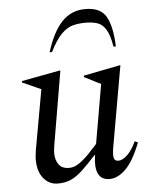

<svg xmlns="http://www.w3.org/2000/svg" viewBox="-52 -750 626 803"><g transform="rotate(-5 261.0 -348.5)"><path d="M159 10Q122 10 98.5 -19Q75 -48 75 -98Q75 -108 76.5 -118Q78 -128 79 -138L124 -389L46 -424V-430L206 -460H210L158 -154Q154 -129 154 -118Q154 -90 167.5 -70.5Q181 -51 212 -51Q233 -51 254.5 -66Q276 -81 296 -102Q316 -123 332 -141L375 -389L306 -424V-430L458 -460H462L402 -119Q397 -89 400.5 -76Q404 -63 419 -63Q436 -63 456 -81.5Q476 -100 494 -138L507 -132Q478 -57 444.5 -23.5Q411 10 376 10Q341 10 328.5 -17Q316 -44 323 -89L324 -95H321Q287 -57 262 -34Q237 -11 213.5 -0.5Q190 10 159 10ZM172 -540Q198 -624 237.5 -665.5Q277 -707 336 -707Q400 -707 423.5 -665.5Q447 -624 450 -540H440Q432 -589 417.5 -612.5Q403 -636 382 -643Q361 -650 332 -650Q303 -650 278.5 -643.5Q254 -637 230.5 -613.5Q207 -590 182 -540Z"/></g></svg>

Font: Spectral
Style: Italic
Weight: 400
Italic angle: -10°
Designer: Jean-Baptiste Levee
Foundry: Production Type
Version: Version 2.001